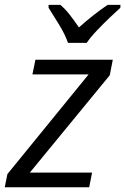

<svg xmlns="http://www.w3.org/2000/svg" viewBox="-35 -786 526 806"><path d="M-15.1 0 -3.9 -55.2 336.9 -473.6H101.1L113.8 -535.2H438.5L425.8 -470.2L90.3 -61.5H351.6L339.4 0ZM250.5 -606Q237.3 -643.6 212.4 -683.6Q187.5 -723.6 168.9 -753.4V-765.6H218.3Q238.3 -749 258.1 -723.6Q277.8 -698.2 296.4 -670.9Q359.9 -727.5 417 -765.6H470.7L470.2 -753.4Q452.6 -737.8 425 -711.4Q397.5 -685.1 370.6 -656.7Q343.8 -628.4 329.1 -606Z"/></svg>

Font: Open Sans
Style: Italic
Weight: 400
Italic angle: -12°
Designer: Monotype Design Team
Foundry: Monotype Imaging Inc.
Version: Version 3.000; ttfautohint (v1.8.4)